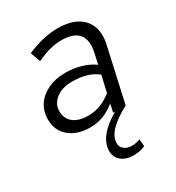

<svg xmlns="http://www.w3.org/2000/svg" viewBox="-175 -603 865 942"><g transform="rotate(-30 258.0 -131.5)"><path d="M307 232Q264 232 238 210.5Q212 189 212 154Q212 71 334 0H323L333 -46Q299 -19 264 -6Q229 7 191 7Q118 7 73.5 -30.5Q29 -68 29 -130Q29 -177 52.5 -212Q76 -247 118.5 -267Q161 -287 216 -287Q263 -287 304.5 -275Q346 -263 377 -240L390 -299Q405 -367 377 -401Q349 -435 279 -435Q249 -435 215.5 -426.5Q182 -418 139 -398L119 -455Q167 -475 209.5 -485Q252 -495 292 -495Q358 -495 400 -472Q442 -449 458.5 -406.5Q475 -364 462 -305L394 0Q327 36 295 70Q263 104 263 139Q263 161 280 174Q297 187 323 187Q334 187 346.5 184.5Q359 182 369 178L373 218Q360 225 342.5 228.5Q325 232 307 232ZM212 -48Q248 -48 280.5 -60.5Q313 -73 345 -98L366 -191Q338 -213 303 -223Q268 -233 223 -233Q168 -233 133 -206Q98 -179 98 -138Q98 -95 128 -71.5Q158 -48 212 -48Z"/></g></svg>

Font: Red Hat Text
Style: Italic
Weight: 300
Italic angle: -12°
Designer: Pentagram, MCKL
Foundry: Pentagram, MCKL
Version: Version 1.023